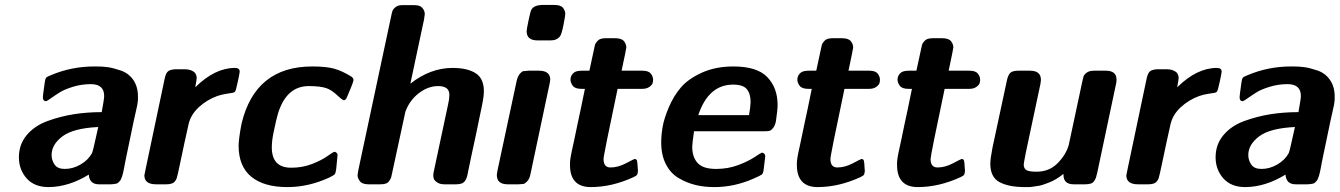

<svg xmlns="http://www.w3.org/2000/svg" viewBox="-20 -743 5400 774"><path d="M56.2 -108.9Q56.2 -160.6 87.6 -198.2Q119.1 -235.8 171.1 -254.9Q223.1 -273.9 277.1 -282.5Q331.1 -291 390.1 -291Q399.9 -344.2 399.9 -356Q399.9 -403.8 346.2 -403.8Q309.1 -403.8 274.7 -393.3Q240.2 -382.8 221.2 -370.8Q202.1 -358.9 186 -347.4Q169.9 -335.9 166 -335Q152.8 -335 152.8 -351.1Q152.8 -357.9 160.2 -409.2Q162.1 -425.3 166 -429.7Q169.9 -434.1 185.1 -439.9Q268.1 -475.1 359.9 -475.1H370.1Q393.1 -475.1 414.6 -472.2Q436 -469.2 467 -458.7Q498 -448.2 517.1 -421.1Q536.1 -394 536.1 -354Q536.1 -342.8 536.1 -341.8Q536.1 -340.8 535.2 -332Q534.2 -323.2 533.2 -318.6Q532.2 -314 528.1 -295.4Q523.9 -276.9 519.5 -257.3Q515.1 -237.8 507.1 -197.5Q499 -157.2 488.8 -109.9Q486.8 -100.1 483.9 -85.4Q481 -70.8 480 -64.5Q479 -58.1 476.6 -48.1Q474.1 -38.1 472.7 -33.4Q471.2 -28.8 468.5 -22.5Q465.8 -16.1 463.4 -13.7Q460.9 -11.2 457.5 -7.6Q454.1 -3.9 449.5 -2.9Q444.8 -2 439.5 -1Q434.1 0 426.8 0H378.9Q340.8 0 337.9 -39.1Q256.8 10.7 175.8 11.2Q118.7 11.2 87.4 -23.9Q56.2 -59.1 56.2 -108.9ZM188 -118.2Q188 -97.2 200 -79.6Q211.9 -62 241.2 -62Q274.4 -62 305.2 -80.1Q335.9 -98.1 351.1 -126Q355 -133.8 376 -231Q274.9 -226.1 231.4 -193.1Q188 -160.2 188 -118.2Z M562 -36.1Q562 -38.1 568.4 -67.9L644 -426.8Q648.9 -450.7 659.9 -457.3Q670.9 -463.9 692.4 -463.9H724.1Q752 -463.9 766.1 -449.2Q772.9 -439.5 772.9 -428.2Q772.9 -423.3 767.1 -391.1Q846.2 -469.2 927.2 -469.2Q946.3 -469.2 946.3 -454.1Q946.3 -449.2 938.7 -414.1Q931.2 -378.9 928.2 -375Q925.3 -370.1 916.7 -368.7Q908.2 -367.2 890.6 -364.5Q873 -361.8 856 -356Q814 -340.8 781.5 -310.8Q749 -280.8 740.2 -242.2Q724.1 -171.4 707 -88.9Q695.8 -34.7 692.4 -24.9Q689 -15.1 681.2 -7.8Q671.4 0 649.9 0H609.4Q562 0 562 -36.1Z M941.9 -155.8Q941.9 -181.6 953.6 -244.1Q1008.8 -475.1 1238.8 -475.1Q1294.9 -475.1 1327.4 -466.1Q1359.9 -457 1396.5 -434.1L1401.9 -429.2L1404.8 -423.8V-418.9Q1403.8 -409.2 1377 -347.2Q1372.1 -339.4 1366.7 -338.9Q1360.8 -338.9 1338.9 -359.4Q1316.9 -379.9 1296.9 -387.2Q1272 -396 1224.6 -396Q1134.8 -396 1100.6 -285.2Q1094.7 -266.1 1082.5 -208Q1075.7 -174.8 1075.7 -148.9Q1075.7 -66.9 1153.8 -66.9Q1198.7 -66.9 1236.8 -81.5Q1274.9 -96.2 1298.8 -113Q1322.8 -129.9 1327.6 -130.9H1330.6Q1340.3 -127 1340.8 -118.2Q1340.8 -112.3 1335 -59.1Q1333 -43.9 1328.4 -39.6Q1323.7 -35.2 1306.6 -26.9Q1223.6 11.2 1138.7 11.2Q1043.5 11.2 992.7 -30.8Q941.9 -72.8 941.9 -155.8Z M1421.4 -37.1Q1421.4 -41 1424.3 -56.2L1557.6 -681.2Q1559.6 -692.4 1562.5 -699.7Q1565.4 -707 1575 -714.6Q1584.5 -722.2 1600.6 -722.2H1652.3Q1673.3 -722.2 1682.9 -710.7Q1692.4 -699.2 1692.4 -686L1689.5 -665L1634.3 -405.8Q1714.4 -468.8 1803.7 -469.2Q1863.8 -469.2 1897.2 -448Q1930.7 -426.8 1930.7 -375Q1930.7 -370.1 1930.2 -365Q1929.7 -359.9 1929.2 -354Q1928.7 -348.1 1927 -339.1Q1925.3 -330.1 1923.8 -321.5Q1922.4 -313 1918.9 -297.6Q1915.5 -282.2 1912.6 -267.6Q1909.7 -252.9 1904.5 -228Q1899.4 -203.1 1894.5 -180.7Q1889.6 -158.2 1881.6 -121.1Q1873.5 -84 1866.7 -49.8Q1866.7 -47.9 1865.5 -43Q1864.3 -38.1 1863.8 -35.6Q1863.3 -33.2 1861.8 -28.6Q1860.4 -23.9 1859.4 -22Q1858.4 -20 1856.4 -16.6Q1854.5 -13.2 1852.5 -11Q1850.6 -8.8 1846.9 -6.3Q1843.3 -3.9 1839.8 -2.9Q1836.4 -2 1831.5 -1Q1826.7 0 1820.3 0H1771.5Q1753.4 0 1742.4 -7.6Q1731.4 -15.1 1729 -22Q1726.6 -28.8 1726.6 -36.1Q1726.6 -43.9 1730.5 -60.1L1786.6 -323.2Q1791.5 -343.3 1791.5 -360.8Q1791.5 -396 1746.6 -396Q1705.6 -396 1668.5 -367.4Q1631.3 -338.9 1614.3 -293Q1612.3 -286.1 1561.5 -48.8Q1558.6 -33.7 1557.1 -28.8Q1555.7 -23.9 1550 -14.9Q1544.4 -5.9 1535.4 -2.9Q1526.4 0 1512.7 0H1465.3Q1440.4 0 1430.9 -12.5Q1421.4 -24.9 1421.4 -37.1Z M1982.9 -37.1Q1982.9 -42 1985.8 -57.1L2063 -418Q2067.9 -437 2075.9 -446Q2084 -455.1 2089.6 -456.1Q2095.2 -457 2110.8 -458H2152.8Q2197.8 -458 2198.2 -421.9Q2198.2 -418 2196.5 -410.4Q2194.8 -402.8 2194.8 -401.9L2118.2 -40Q2114.3 -21 2104.7 -11.5Q2095.2 -2 2090.1 -1.5Q2085 -1 2070.8 0H2026.9Q1982.9 0 1982.9 -37.1ZM2103 -617.2Q2103 -624 2110.6 -660.4Q2118.2 -696.8 2122.1 -704.1Q2131.8 -721.2 2163.1 -723.1H2213.9Q2240.7 -723.1 2249.8 -711.2Q2258.8 -699.2 2258.8 -687Q2258.8 -680.2 2251.5 -642.6Q2244.1 -605 2237.8 -597.2Q2225.6 -580.1 2199.2 -580.1H2147Q2103 -580.1 2103 -617.2Z M2277.8 -78.1Q2277.8 -84 2277.8 -87.9Q2277.8 -91.8 2278.8 -98.9Q2279.8 -106 2280.8 -112.1Q2281.7 -118.2 2284.4 -131.1Q2287.1 -144 2290 -156.5Q2293 -168.9 2297.9 -193.4Q2302.7 -217.8 2307.9 -241.5Q2313 -265.1 2321.5 -305.2Q2330.1 -345.2 2337.9 -384.8H2323.7Q2297.9 -384.8 2288.8 -397.5Q2279.8 -410.2 2279.8 -421.9Q2279.8 -439.9 2294.9 -451.2Q2304.7 -458 2327.1 -458H2356Q2376 -553.2 2378.4 -562Q2380.9 -570.8 2393.1 -582Q2402.8 -588.9 2421.9 -588.9H2460Q2485.8 -588.9 2495.4 -576.9Q2504.9 -564.9 2504.9 -551.8Q2504.9 -546.9 2485.8 -458H2569.8Q2594.7 -458 2603.8 -446Q2612.8 -434.1 2612.8 -421.9Q2612.8 -415 2610.8 -408Q2608.9 -400.9 2597.9 -392.8Q2586.9 -384.8 2568.8 -384.8H2469.7Q2412.6 -114.7 2413.1 -102.1Q2413.1 -67.9 2440.9 -67.9Q2471.7 -67.9 2503.9 -85Q2536.1 -102.1 2538.1 -102.1Q2545.9 -102.1 2547.9 -95.5Q2549.8 -88.9 2550.8 -65.9Q2551.8 -59.1 2551.8 -55.2Q2550.8 -48.3 2550.8 -46.6Q2550.8 -44.9 2549.3 -41Q2547.9 -37.1 2544.4 -34.7Q2541 -32.2 2533.7 -28.8Q2446.8 11.2 2360.8 11.2Q2277.8 10.7 2277.8 -78.1Z M2645.5 -168.9Q2645.5 -197.8 2651.1 -231Q2656.7 -264.2 2675.8 -309.6Q2694.8 -355 2724.4 -389.9Q2753.9 -424.8 2809.3 -450Q2864.7 -475.1 2936.5 -475.1Q3032.7 -475.1 3073.7 -431.6Q3114.7 -388.2 3114.7 -319.8Q3114.7 -300.8 3107.9 -253.9Q3104 -235.8 3095.9 -226.3Q3087.9 -216.8 3080.8 -215.3Q3073.7 -213.9 3061.5 -213.9H2777.8Q2771 -167 2770.5 -151.9Q2770.5 -109.9 2792.2 -85.9Q2814 -62 2866.7 -62Q2914.6 -62 2955.6 -77.4Q2996.6 -92.8 3022.2 -109.9Q3047.9 -127 3051.8 -127.9Q3064.9 -125 3064.9 -112.8Q3064.9 -107.9 3058.6 -60.1Q3056.6 -43.9 3051.3 -39.6Q3045.9 -35.2 3017.6 -22.9Q2940.4 11.2 2859.9 11.2Q2818.8 11.2 2783.7 2.7Q2748.5 -5.9 2716.1 -24.9Q2683.6 -43.9 2664.6 -80.6Q2645.5 -117.2 2645.5 -168.9ZM2794.9 -278.8H2999.5Q3005.4 -313 3005.9 -331.1Q3005.9 -365.2 2990.7 -383.5Q2975.6 -401.9 2935.5 -401.9Q2835.9 -401.9 2794.9 -278.8Z M3192.4 -78.1Q3192.4 -84 3192.4 -87.9Q3192.4 -91.8 3193.4 -98.9Q3194.3 -106 3195.3 -112.1Q3196.3 -118.2 3199 -131.1Q3201.7 -144 3204.6 -156.5Q3207.5 -168.9 3212.4 -193.4Q3217.3 -217.8 3222.4 -241.5Q3227.5 -265.1 3236.1 -305.2Q3244.6 -345.2 3252.4 -384.8H3238.3Q3212.4 -384.8 3203.4 -397.5Q3194.3 -410.2 3194.3 -421.9Q3194.3 -439.9 3209.5 -451.2Q3219.2 -458 3241.7 -458H3270.5Q3290.5 -553.2 3293 -562Q3295.4 -570.8 3307.6 -582Q3317.4 -588.9 3336.4 -588.9H3374.5Q3400.4 -588.9 3409.9 -576.9Q3419.4 -564.9 3419.4 -551.8Q3419.4 -546.9 3400.4 -458H3484.4Q3509.3 -458 3518.3 -446Q3527.3 -434.1 3527.3 -421.9Q3527.3 -415 3525.4 -408Q3523.4 -400.9 3512.5 -392.8Q3501.5 -384.8 3483.4 -384.8H3384.3Q3327.1 -114.7 3327.6 -102.1Q3327.6 -67.9 3355.5 -67.9Q3386.2 -67.9 3418.5 -85Q3450.7 -102.1 3452.6 -102.1Q3460.4 -102.1 3462.4 -95.5Q3464.4 -88.9 3465.3 -65.9Q3466.3 -59.1 3466.3 -55.2Q3465.3 -48.3 3465.3 -46.6Q3465.3 -44.9 3463.9 -41Q3462.4 -37.1 3459 -34.7Q3455.6 -32.2 3448.2 -28.8Q3361.3 11.2 3275.4 11.2Q3192.4 10.7 3192.4 -78.1Z M3596.2 -78.1Q3596.2 -84 3596.2 -87.9Q3596.2 -91.8 3597.2 -98.9Q3598.1 -106 3599.1 -112.1Q3600.1 -118.2 3602.8 -131.1Q3605.5 -144 3608.4 -156.5Q3611.3 -168.9 3616.2 -193.4Q3621.1 -217.8 3626.2 -241.5Q3631.3 -265.1 3639.9 -305.2Q3648.4 -345.2 3656.2 -384.8H3642.1Q3616.2 -384.8 3607.2 -397.5Q3598.1 -410.2 3598.1 -421.9Q3598.1 -439.9 3613.3 -451.2Q3623 -458 3645.5 -458H3674.3Q3694.3 -553.2 3696.8 -562Q3699.2 -570.8 3711.4 -582Q3721.2 -588.9 3740.2 -588.9H3778.3Q3804.2 -588.9 3813.7 -576.9Q3823.2 -564.9 3823.2 -551.8Q3823.2 -546.9 3804.2 -458H3888.2Q3913.1 -458 3922.1 -446Q3931.2 -434.1 3931.2 -421.9Q3931.2 -415 3929.2 -408Q3927.2 -400.9 3916.3 -392.8Q3905.3 -384.8 3887.2 -384.8H3788.1Q3731 -114.7 3731.4 -102.1Q3731.4 -67.9 3759.3 -67.9Q3790 -67.9 3822.3 -85Q3854.5 -102.1 3856.4 -102.1Q3864.3 -102.1 3866.2 -95.5Q3868.2 -88.9 3869.1 -65.9Q3870.1 -59.1 3870.1 -55.2Q3869.1 -48.3 3869.1 -46.6Q3869.1 -44.9 3867.7 -41Q3866.2 -37.1 3862.8 -34.7Q3859.4 -32.2 3852.1 -28.8Q3765.1 11.2 3679.2 11.2Q3596.2 10.7 3596.2 -78.1Z M3972.2 -83Q3972.2 -103 3981 -147.9L4039.1 -418.9Q4043.9 -440.9 4053 -449.5Q4062 -458 4085.9 -458H4132.3Q4176.3 -458 4176.3 -420.9Q4176.3 -417 4174.3 -404.8L4115.2 -127Q4107.4 -86.9 4106.9 -80.1Q4106.9 -63 4118.4 -56.9Q4129.9 -50.8 4158.2 -50.8Q4209 -50.8 4242.4 -84Q4275.9 -117.2 4288.1 -157.2L4342.3 -411.1Q4346.2 -428.2 4348.1 -435.1Q4350.1 -441.9 4360.6 -450Q4371.1 -458 4390.1 -458H4438Q4481 -458 4481 -421.9Q4481 -409.7 4478 -399.9L4403.3 -46.9Q4400.4 -33.7 4398.2 -27.3Q4396 -21 4391.1 -13.4Q4386.2 -5.9 4377.2 -2.9Q4368.2 0 4354 0H4308.1Q4267.1 0 4267.1 -38.6Q4267.1 -40.5 4267.1 -42Q4252 -29.8 4237.1 -21Q4222.2 -12.2 4207.5 -6.6Q4192.9 -1 4182.4 2.4Q4171.9 5.9 4158.9 7.3Q4146 8.8 4140.6 10Q4135.3 11.2 4124 11.2H4112.3Q4046.4 11.2 4009.3 -8.8Q3972.2 -28.8 3972.2 -83Z M4520.5 -36.1Q4520.5 -38.1 4526.9 -67.9L4602.5 -426.8Q4607.4 -450.7 4618.4 -457.3Q4629.4 -463.9 4650.9 -463.9H4682.6Q4710.4 -463.9 4724.6 -449.2Q4731.4 -439.5 4731.4 -428.2Q4731.4 -423.3 4725.6 -391.1Q4804.7 -469.2 4885.7 -469.2Q4904.8 -469.2 4904.8 -454.1Q4904.8 -449.2 4897.2 -414.1Q4889.6 -378.9 4886.7 -375Q4883.8 -370.1 4875.2 -368.7Q4866.7 -367.2 4849.1 -364.5Q4831.5 -361.8 4814.5 -356Q4772.5 -340.8 4740 -310.8Q4707.5 -280.8 4698.7 -242.2Q4682.6 -171.4 4665.5 -88.9Q4654.3 -34.7 4650.9 -24.9Q4647.5 -15.1 4639.6 -7.8Q4629.9 0 4608.4 0H4567.9Q4520.5 0 4520.5 -36.1Z M4880.4 -108.9Q4880.4 -160.6 4911.9 -198.2Q4943.4 -235.8 4995.4 -254.9Q5047.4 -273.9 5101.3 -282.5Q5155.3 -291 5214.4 -291Q5224.1 -344.2 5224.1 -356Q5224.1 -403.8 5170.4 -403.8Q5133.3 -403.8 5098.9 -393.3Q5064.5 -382.8 5045.4 -370.8Q5026.4 -358.9 5010.3 -347.4Q4994.1 -335.9 4990.2 -335Q4977.1 -335 4977.1 -351.1Q4977.1 -357.9 4984.4 -409.2Q4986.3 -425.3 4990.2 -429.7Q4994.1 -434.1 5009.3 -439.9Q5092.3 -475.1 5184.1 -475.1H5194.3Q5217.3 -475.1 5238.8 -472.2Q5260.3 -469.2 5291.3 -458.7Q5322.3 -448.2 5341.3 -421.1Q5360.4 -394 5360.4 -354Q5360.4 -342.8 5360.4 -341.8Q5360.4 -340.8 5359.4 -332Q5358.4 -323.2 5357.4 -318.6Q5356.4 -314 5352.3 -295.4Q5348.1 -276.9 5343.8 -257.3Q5339.4 -237.8 5331.3 -197.5Q5323.2 -157.2 5313 -109.9Q5311 -100.1 5308.1 -85.4Q5305.2 -70.8 5304.2 -64.5Q5303.2 -58.1 5300.8 -48.1Q5298.3 -38.1 5296.9 -33.4Q5295.4 -28.8 5292.7 -22.5Q5290 -16.1 5287.6 -13.7Q5285.2 -11.2 5281.7 -7.6Q5278.3 -3.9 5273.7 -2.9Q5269 -2 5263.7 -1Q5258.3 0 5251 0H5203.1Q5165 0 5162.1 -39.1Q5081.1 10.7 5000 11.2Q4942.9 11.2 4911.6 -23.9Q4880.4 -59.1 4880.4 -108.9ZM5012.2 -118.2Q5012.2 -97.2 5024.2 -79.6Q5036.1 -62 5065.4 -62Q5098.6 -62 5129.4 -80.1Q5160.2 -98.1 5175.3 -126Q5179.2 -133.8 5200.2 -231Q5099.1 -226.1 5055.7 -193.1Q5012.2 -160.2 5012.2 -118.2Z"/></svg>

Font: CMU Sans Serif
Style: BoldOblique
Weight: 700
Italic angle: -12°
Version: Version 0.7.0